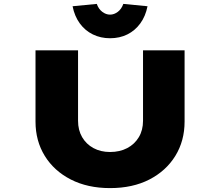

<svg xmlns="http://www.w3.org/2000/svg" viewBox="-20 -958 1128 984"><path d="M544 6Q429 6 343 -38Q257 -82 209.5 -159Q162 -236 162 -335V-700H380V-339Q380 -291 401 -255Q422 -219 459 -199Q496 -179 544 -179Q594 -179 632 -199Q670 -219 691.5 -255Q713 -291 713 -339V-700H926V-335Q926 -236 878.5 -159Q831 -82 745.5 -38Q660 6 544 6ZM544 -762Q496 -762 456 -781.5Q416 -801 389 -838Q362 -875 352 -926L476 -938Q485 -912 504 -897.5Q523 -883 544 -883Q565 -883 584 -897.5Q603 -912 612 -938L736 -926Q726 -875 699 -838Q672 -801 632.5 -781.5Q593 -762 544 -762Z"/></svg>

Font: Lexend Zetta Black
Style: Regular
Weight: 900
Designer: Bonnie Shaver-Troup, Thomas Jockin
Foundry: Lexend
Version: Version 1.007